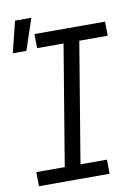

<svg xmlns="http://www.w3.org/2000/svg" viewBox="-90 -876 680 937"><g transform="rotate(-10 250.0 -408.0)"><path d="M26 0 25 -70H166L265 -665H134L133 -735H483L484 -665H343L244 -70H375L376 0ZM13 -661 51 -816H132L80 -661Z"/></g></svg>

Font: Iosevka Curly Slab
Style: Italic
Weight: 400
Italic angle: -9°
Monospace: yes
Designer: Belleve Invis
Foundry: Belleve Invis
Version: Version 22.1.2; ttfautohint (v1.8.4)